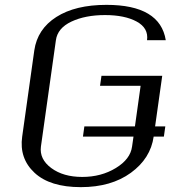

<svg xmlns="http://www.w3.org/2000/svg" viewBox="-20 -770 702 790"><path d="M660.2 -250 654.3 -208H612.3Q599.6 -118.2 518.6 -59.1Q437.5 0 312.5 0Q185.5 0 122.1 -59.1Q58.6 -118.2 71.3 -208L121.1 -562.5Q133.8 -650.4 211.9 -700.2Q290 -750 418 -750Q638.7 -750 662.1 -604.5H585Q591.8 -654.3 542.5 -681.2Q493.2 -708 412.1 -708Q331.1 -708 273.9 -681.2Q216.8 -654.3 210 -604.5L148.4 -167Q141.6 -115.2 190.9 -78.6Q240.2 -42 318.4 -42Q396.5 -42 456.5 -78.6Q516.6 -115.2 523.4 -167L529.3 -208H321.3L327.1 -250H535.2L558.6 -417H391.6L397.5 -458H647.5L618.2 -250Z"/></svg>

Font: okolaks
Style: RegularItalic
Weight: 500
Italic angle: -8°
Version: Version 000.6.0